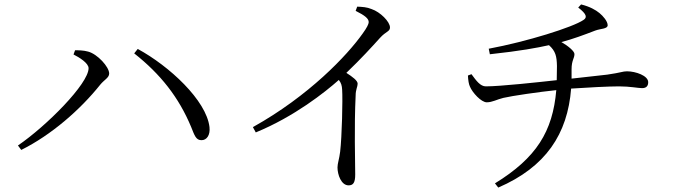

<svg xmlns="http://www.w3.org/2000/svg" viewBox="-20 -795 3040 867"><path d="M312 -549C338 -536 380 -510 380 -487C380 -417 190 -226 61 -138L76 -118C211 -185 342 -299 433 -413C451 -435 473 -444 473 -463C473 -493 420 -551 378 -562C357 -568 334 -568 319 -568ZM890 -162C913 -162 930 -184 926 -221C912 -342 744 -497 602 -574L586 -554C705 -460 787 -356 843 -222C859 -182 865 -162 890 -162Z M1586 -746C1628 -725 1645 -711 1645 -695C1645 -687 1637 -670 1618 -644C1548 -545 1375 -362 1122 -221L1135 -197C1310 -269 1448 -379 1510 -434C1521 -420 1524 -408 1525 -390C1528 -345 1524 -178 1516 -110C1512 -77 1504 -57 1504 -39C1504 -6 1521 42 1554 42C1575 42 1584 30 1584 -7C1584 -67 1579 -220 1586 -365C1586 -390 1595 -404 1595 -417C1595 -431 1572 -448 1544 -466C1610 -529 1659 -583 1696 -624C1723 -654 1741 -652 1741 -671C1741 -697 1697 -741 1658 -754C1637 -763 1616 -764 1593 -765Z M2093 -454C2094 -432 2097 -414 2102 -404C2113 -377 2153 -333 2178 -333C2203 -333 2224 -346 2253 -353C2291 -362 2414 -380 2492 -388C2476 -201 2402 -82 2215 33L2230 52C2445 -41 2543 -190 2559 -395C2631 -400 2731 -405 2775 -405C2825 -405 2862 -397 2879 -397C2900 -397 2907 -408 2907 -424C2907 -453 2851 -473 2811 -473C2792 -473 2785 -467 2722 -458L2561 -440V-482C2561 -523 2574 -531 2574 -551C2574 -564 2545 -588 2515 -605C2568 -619 2616 -637 2668 -657C2692 -666 2724 -664 2724 -681C2724 -699 2703 -723 2687 -736C2670 -750 2644 -765 2604 -775L2591 -761C2630 -731 2632 -716 2615 -705C2567 -672 2359 -607 2187 -575L2192 -550C2331 -565 2405 -579 2459 -591C2489 -564 2494 -541 2495 -497L2494 -433C2413 -424 2239 -405 2174 -405C2149 -405 2131 -430 2109 -460Z"/></svg>

Font: Harano Aji Mincho TW
Style: Regular
Weight: 400
Foundry: Masamichi Hosoda
Version: HaranoAjiMinchoTW-Regular version 20230610;ttx 4.39.4